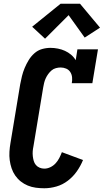

<svg xmlns="http://www.w3.org/2000/svg" viewBox="-20 -999 555 1027"><path d="M217 8Q194 8 171.5 5Q149 2 128.5 -6.5Q108 -15 91 -28.5Q74 -42 61.5 -60Q49 -78 42 -99Q35 -120 32 -142Q29 -164 30.5 -187.5Q32 -211 36 -234L88 -548Q92 -570 97.5 -592Q103 -614 112 -635.5Q121 -657 133.5 -677.5Q146 -698 164 -714Q182 -730 204.5 -736.5Q227 -743 250 -743Q270 -743 290 -739Q310 -735 327.5 -727Q345 -719 360 -706.5Q375 -694 385 -677L394 -735H504L474 -554H364Q367 -570 365.5 -585.5Q364 -601 356 -613.5Q348 -626 334 -632Q320 -638 304 -638Q292 -638 279 -634.5Q266 -631 256 -622.5Q246 -614 238 -603Q230 -592 224.5 -580Q219 -568 216 -555.5Q213 -543 211 -531L159 -217Q156 -203 155 -190Q154 -177 155.5 -163.5Q157 -150 160.5 -138Q164 -126 172 -116.5Q180 -107 192 -102Q204 -97 217 -97Q233 -97 249 -104.5Q265 -112 277 -125Q289 -138 297 -153.5Q305 -169 311 -185L424 -143Q411 -111 391 -82.5Q371 -54 343 -32.5Q315 -11 282 -1.5Q249 8 217 8ZM221 -792 152 -856 304 -979H408L515 -851L433 -798L347 -918Z"/></svg>

Font: Iosevka Slab Extrabold
Style: Italic
Weight: 800
Italic angle: -9°
Monospace: yes
Designer: Belleve Invis
Foundry: Belleve Invis
Version: Version 11.1.0; ttfautohint (v1.8.3)